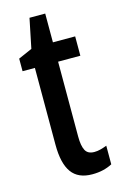

<svg xmlns="http://www.w3.org/2000/svg" viewBox="-106 -708 489 767"><g transform="rotate(-15 138.0 -324.5)"><path d="M209 -74Q222 -74 235 -77.5Q248 -81 261 -86V-9Q244 0 223.5 5Q203 10 178 10Q120 10 93 -27.5Q66 -65 66 -142V-460H15V-512L72 -537L97 -659H162V-540H254V-460H162V-150Q162 -112 172 -93Q182 -74 209 -74Z"/></g></svg>

Font: Noto Sans Lao UI ExtCond Med
Style: Regular
Weight: 500
Width: 2
Designer: Monotype Design Team
Foundry: Monotype Imaging Inc.
Version: Version 2.000; ttfautohint (v1.8.4.7-5d5b)